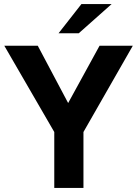

<svg xmlns="http://www.w3.org/2000/svg" viewBox="-20 -921 672 941"><path d="M246 -274 1 -697H165L314 -416L468 -697H631L389 -274V0H246ZM379 -901H527L366 -758H267Z"/></svg>

Font: Hanken Grotesk ExtraBold
Style: Regular
Weight: 800
Designer: Alfredo Marco Pradil
Foundry: Hanken Design Co.
Version: Version 3.014